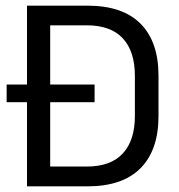

<svg xmlns="http://www.w3.org/2000/svg" viewBox="-20 -659 632 679"><path d="M3.5 -297.5V-360H314.5V-297.5ZM131.5 0V-70H286.5Q371.5 -70 414.2 -116.2Q457 -162.5 457 -248.5V-391Q457 -477.5 414.2 -523.5Q371.5 -569.5 286.5 -569.5H131V-639H289.5Q413.5 -639 477 -575.2Q540.5 -511.5 540.5 -391.5V-248Q540.5 -128.5 477 -64.2Q413.5 0 289.5 0ZM75.5 0V-639H157.5V0Z"/></svg>

Font: Anek Gujarati
Style: Regular
Weight: 400
Designer: Mrunmayee Ghaisas (Gujarati), Yesha Goshar (Latin)
Foundry: Ek Type
Version: Version 1.003